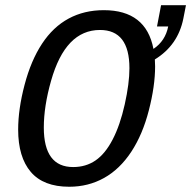

<svg xmlns="http://www.w3.org/2000/svg" viewBox="-20 -708 735 738"><path d="M246.1 9.8Q147 9.8 98.4 -47.1Q49.8 -104 49.8 -210Q49.8 -288.6 74.5 -382.1Q99.1 -475.6 141.6 -540Q184.1 -604.5 243.9 -636.7Q303.7 -668.9 378.9 -668.9Q541.5 -668.9 569.8 -520Q615.7 -550.8 626.5 -606.4H583.5L599.1 -688H694.8L684.6 -636.2Q664.1 -534.2 575.2 -479.5L576.2 -453.1Q576.2 -377.4 552.2 -284.2Q528.3 -190.9 484.4 -124.3Q440.4 -57.6 379.9 -23.9Q319.3 9.8 246.1 9.8ZM477.5 -445.8Q477.5 -592.8 364.3 -592.8Q297.9 -592.8 251 -544.2Q204.1 -495.6 176.3 -397.5Q148.4 -299.3 148.4 -217.8Q148.4 -65.9 261.2 -65.9Q310.1 -65.9 347.2 -91.3Q384.3 -116.7 412.8 -171.4Q441.4 -226.1 459.5 -306.9Q477.5 -387.7 477.5 -445.8Z"/></svg>

Font: Cousine
Style: Italic
Weight: 400
Italic angle: -12°
Monospace: yes
Designer: Steve Matteson
Foundry: Monotype Imaging Inc.
Version: Version 1.21